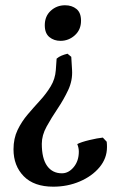

<svg xmlns="http://www.w3.org/2000/svg" viewBox="-20 -451 453 722"><path d="M284.7 -373Q284.7 -339.4 261.5 -318.4Q238.3 -297.4 207.5 -297.4Q183.1 -297.4 165.8 -311.5Q148.4 -325.7 148.4 -356Q148.4 -390.1 170.9 -410.6Q193.4 -431.2 224.6 -431.2Q250.5 -431.2 267.6 -417.2Q284.7 -403.3 284.7 -373ZM192.9 -230.5Q200.7 -237.3 211.2 -241.7Q221.7 -246.1 233.9 -249L248 -237.3L251 -187.5Q253.4 -148.9 236.6 -112.8Q219.7 -76.7 196.5 -42.2Q173.3 -7.8 155.3 24.9Q137.2 57.6 137.2 89.8Q137.2 145 157.2 172.9Q177.2 200.7 212.9 200.7Q237.8 200.7 257.1 177.5Q276.4 154.3 276.4 119.1Q276.4 105 270.5 90.8Q285.6 83 316.2 75.7Q346.7 68.4 366.7 66.4L381.3 82Q381.8 85.9 382.1 92.3Q382.3 98.6 382.3 102.1Q382.3 144.5 354 178.2Q325.7 211.9 279.8 231.4Q233.9 251 180.2 251Q107.9 251 69.3 211.7Q30.8 172.4 30.8 110.4Q30.8 69.8 46.1 37.8Q61.5 5.9 84.5 -21Q107.4 -47.9 130.9 -73.5Q154.3 -99.1 170.9 -126.7Q187.5 -154.3 189.9 -187.5Z"/></svg>

Font: Dai Banna SIL Medium
Style: Regular
Weight: 500
Designer: Victor Gaultney
Foundry: SIL International
Version: Version 4.000